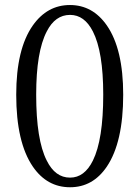

<svg xmlns="http://www.w3.org/2000/svg" viewBox="-20 -747 566 780"><path d="M264.6 13.7Q170.9 13.7 113.3 -70.3Q45.9 -168.9 45.9 -362.3Q45.9 -547.9 113.3 -643.6Q171.9 -726.6 264.2 -726.6Q356.4 -726.6 414.1 -643.6Q480.5 -547.9 480.5 -362.3Q480.5 -168.9 414.1 -70.3Q357.4 13.7 264.6 13.7ZM264.6 -25.4Q323.2 -25.4 357.4 -94.7Q399.4 -179.7 399.4 -362.3Q399.4 -537.1 357.4 -619.1Q323.2 -686.5 264.6 -686.5Q204.1 -686.5 169.9 -619.1Q127 -537.1 127 -362.3Q127 -178.7 169.9 -94.7Q204.1 -25.4 264.6 -25.4Z"/></svg>

Font: Bpmf GenRyu Min R
Style: R
Weight: 400
Foundry: But Ko
Version: Version 1.320